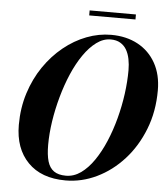

<svg xmlns="http://www.w3.org/2000/svg" viewBox="-59 -929 870 992"><g transform="rotate(5 376.0 -433.0)"><path d="M317.5 10Q191.5 10 122 -61.5Q52.5 -133 52.5 -255Q52.5 -343 77 -420Q101.5 -497 144.2 -559.5Q187 -622 242.5 -667Q298 -712 360.8 -736Q423.5 -760 487.5 -760Q566.5 -760 626.2 -727.8Q686 -695.5 719.2 -636Q752.5 -576.5 752.5 -495Q752.5 -385 716.2 -292.8Q680 -200.5 618.5 -132.8Q557 -65 479 -27.5Q401 10 317.5 10ZM317.5 -14.5Q358.5 -14.5 394.8 -40.2Q431 -66 461.8 -110.8Q492.5 -155.5 516.8 -212.8Q541 -270 558 -334Q575 -398 583.8 -462.5Q592.5 -527 592.5 -585Q592.5 -616 587 -643.5Q581.5 -671 569.5 -691.5Q557.5 -712 537.2 -724Q517 -736 487.5 -736Q449 -736 413.8 -710Q378.5 -684 347.8 -639.5Q317 -595 292.2 -537.5Q267.5 -480 249.8 -416Q232 -352 222.2 -287.8Q212.5 -223.5 212.5 -165.5Q212.5 -113.5 222.2 -80.2Q232 -47 255 -30.8Q278 -14.5 317.5 -14.5ZM365.5 -850V-876H605.5V-850Z"/></g></svg>

Font: Bodoni Moda 9pt
Style: Bold Italic
Weight: 700
Italic angle: -13°
Designer: Owen Earl
Foundry: indestructible type
Version: Version 2.004